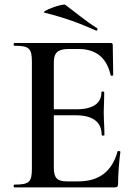

<svg xmlns="http://www.w3.org/2000/svg" viewBox="-20 -811 587 831"><path d="M173 -756C262 -734 328 -709 395 -679C401 -676 405 -687 400 -689C348 -722 306 -758 263 -790C252 -798 151 -760 173 -756ZM489 -156C465 -69 409 -26 319 -26H270C227 -26 213 -41 213 -85V-312H308C383 -312 420 -282 420 -227C420 -223 432 -223 432 -227C432 -263 429 -292 429 -325C429 -351 431 -369 431 -412C431 -416 419 -416 419 -412C419 -364 383 -338 310 -338H213V-541C213 -583 230 -599 279 -599H319C396 -599 442 -561 459 -485C459 -482 470 -483 470 -486L468 -616C468 -622 466 -625 459 -625H42C38 -625 38 -613 42 -613C107 -613 118 -601 118 -544V-81C118 -23 107 -12 42 -12C38 -12 38 0 42 0H476C488 0 491 -4 491 -15C491 -59 496 -116 501 -154C501 -157 490 -159 489 -156Z"/></svg>

Font: Cormorant SC Semi
Style: Regular
Weight: 600
Designer: Christian Thalmann (Catharsis Fonts)
Version: Version 1.000;PS 001.000;hotconv 1.0.70;makeotf.lib2.5.58329